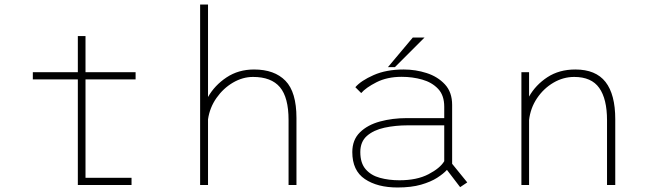

<svg xmlns="http://www.w3.org/2000/svg" viewBox="-20 -820 2880 851"><path d="M359 -32H563V0H325V-468H125.5V-500H325V-660H359V-500H581V-468H359Z M867 0V-800H902V-390Q931.5 -442 984.2 -477Q1037 -512 1106 -512Q1196.5 -512 1245.2 -462Q1294 -412 1294 -297V0H1259V-288Q1259 -388 1220.8 -433.5Q1182.5 -479 1101.5 -479Q1055.5 -479 1012.5 -453.8Q969.5 -428.5 939.5 -385.8Q909.5 -343 902 -291V0Z M2019.5 9.5 1961 -67Q1945.5 -50 1917.5 -32Q1889.5 -14 1846.2 -1.5Q1803 11 1742 11Q1652.5 11 1597 -26.5Q1541.5 -64 1541.5 -146Q1541.5 -200 1575.2 -233.2Q1609 -266.5 1664.2 -281.5Q1719.5 -296.5 1783 -296.5H1949V-347Q1949 -397.5 1921.8 -426.2Q1894.5 -455 1851.5 -467.2Q1808.5 -479.5 1760.5 -479.5Q1696 -479.5 1648.8 -455.5Q1601.5 -431.5 1581 -407.5L1555 -433.5Q1580 -462.5 1636 -487.2Q1692 -512 1769.5 -512Q1822 -512 1871 -496.2Q1920 -480.5 1952 -446Q1984 -411.5 1984 -355V-94L2051 -11.5ZM1750.5 -21Q1828 -21 1879.2 -47.8Q1930.5 -74.5 1949 -105.5V-264.5H1788Q1732 -264.5 1684 -254Q1636 -243.5 1606.5 -217.8Q1577 -192 1577 -146Q1577 -97 1600.8 -69.8Q1624.5 -42.5 1664 -31.8Q1703.5 -21 1750.5 -21ZM1699.5 -522.5 1809.5 -653.5H1861.5L1730.5 -522.5Z M2291 0V-500H2325V-392Q2354 -443.5 2406.2 -477.8Q2458.5 -512 2530 -512Q2620.5 -512 2663.8 -456.8Q2707 -401.5 2707 -291.5V0H2670.5V-287Q2670.5 -381.5 2636 -430.2Q2601.5 -479 2525 -479Q2476.5 -479 2433 -453.5Q2389.5 -428 2360.2 -384.5Q2331 -341 2325 -287.5V0Z"/></svg>

Font: League Mono Thin
Style: Regular
Weight: 100
Width: 6
Designer: Tyler Finck
Foundry: The League of Moveable Type / Tyler Finck
Version: Version 2.300;RELEASE